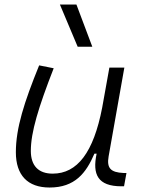

<svg xmlns="http://www.w3.org/2000/svg" viewBox="-20 -815 626 845"><path d="M198.2 10.3C309.6 10.3 358.9 -53.2 395.5 -138.7H405.3C385.7 -47.4 410.2 4.9 514.6 4.9H525.9L536.6 -53.7H523.4C466.3 -56.2 449.2 -75.7 458 -126.5L527.3 -517.6H461.4L429.7 -341.3C391.6 -144 320.3 -50.8 211.9 -50.8C149.4 -50.8 115.7 -85.4 115.7 -150.9C115.7 -232.9 148.9 -341.8 216.3 -514.6L152.3 -527.3C86.4 -365.2 49.8 -251 49.8 -145C49.8 -43.9 101.6 10.3 198.2 10.3ZM321.8 -609.4H386.2L316.4 -794.9H243.7Z"/></svg>

Font: Cascadia Mono PL Light
Style: Italic
Weight: 300
Italic angle: -10°
Monospace: yes
Designer: Aaron Bell
Foundry: Saja Typeworks
Version: Version 2404.023